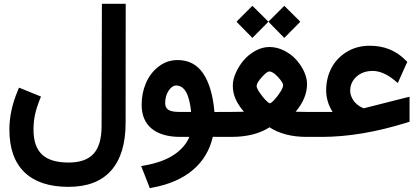

<svg xmlns="http://www.w3.org/2000/svg" viewBox="-20 -718 2197 1007"><path d="M187.4 -192.9Q170.8 -150.6 163.2 -114.6Q155.7 -78.6 155.7 -38.3Q155.7 50.4 200.3 92.4Q244.8 134.5 340.1 134.5Q428.2 134.5 470.3 88.9Q512.3 43.3 512.8 -54.4L514.4 -678.1V-698.2H534.5H619.1H639.3V-678.1L638.8 -74.1Q638.8 90.7 563 176.3Q487.2 262 339.5 262Q187.4 262 108.3 185.4Q29.2 108.8 29.2 -38.8Q29.2 -136.5 72 -239.8L79.6 -258.4L98.2 -250.9L176.3 -219.1L195 -211.6Z M911.3 -403Q998 -403 1045.6 -332.7Q1093.2 -262.5 1104.8 -130.5H1144.1V-110.3V-20.2V0L1096.2 -0.5Q1072 104.8 992.4 172.8Q912.8 240.8 782.4 265.5L765.7 269L759.7 253.4L729.5 175.8L720.4 153.1L744.6 148.6Q836.3 131.5 893.2 93.2Q950.1 54.9 973.3 0H926.4Q828.7 0 775.8 -43.1Q722.9 -86.1 722.9 -169.3Q722.9 -230.2 745.8 -283.1Q768.8 -336 812.6 -369.5Q856.4 -403 911.3 -403ZM982.4 -131Q968.8 -269.5 904.3 -269.5Q882.6 -269.5 864.5 -242.6Q846.3 -215.6 846.3 -176.8Q846.3 -153.7 862.7 -142.3Q879.1 -131 921.4 -131Z M1394 -610.6 1464.5 -681.1 1471 -687.2 1477.6 -681.1 1548.6 -610.6 1554.7 -604 1548.6 -597.5 1477.6 -525.9 1471 -519.4 1464.5 -525.9 1394 -597.5 1387.9 -604ZM1226.7 -610.6 1297.2 -681.1 1303.8 -687.2 1310.3 -681.1 1381.4 -610.6 1387.4 -604 1381.4 -597.5 1310.3 -525.9 1303.8 -519.4 1297.2 -525.9 1226.7 -597.5 1220.7 -604ZM1392.4 -343.1Q1379.8 -343.1 1352.9 -313.1Q1325.9 -283.1 1325.9 -267Q1325.9 -256.9 1340.1 -235Q1354.2 -213.1 1371 -195.2Q1387.9 -177.3 1395 -176.3Q1402.5 -176.8 1419.4 -195Q1436.3 -213.1 1450.6 -236.3Q1465 -259.4 1465 -271Q1465 -284.6 1438.3 -313.9Q1411.6 -343.1 1392.4 -343.1ZM1530.5 -132Q1549.1 -131 1587.4 -131H1633.8V-110.8V-20.2V0H1588.4Q1471 0 1393.5 -50.4Q1315.9 0 1192.4 0H1125.4V-20.2V-110.8V-131H1192.4Q1237.3 -131 1259.4 -132Q1230.2 -165.7 1215.6 -198.7Q1201 -231.7 1201 -270Q1201 -299.7 1216.4 -335Q1231.7 -370.3 1256.9 -400.5Q1282.1 -430.7 1318.6 -451.1Q1355.2 -471.5 1392.9 -471.5Q1432.2 -471.5 1469.5 -452.9Q1506.8 -434.3 1532.7 -405.8Q1558.7 -377.3 1574.6 -343.1Q1590.4 -308.8 1590.4 -277.6Q1590.4 -202.5 1530.5 -132Z M2113.9 -75.1Q1873 0 1667.5 0H1615.1V-20.2V-110.8V-131H1724.4Q1690.7 -183.9 1690.7 -244.8Q1690.7 -307.8 1718.1 -360.7Q1745.6 -413.6 1798.5 -445.8Q1851.4 -478.1 1919.4 -478.1Q2032.2 -478.1 2106.3 -403L2116.4 -393.5L2110.3 -380.9L2077.1 -306.8L2066.5 -282.6L2046.3 -299.2Q1989.4 -345.1 1935.5 -346.1Q1882.6 -346.1 1849.6 -315.9Q1816.6 -285.6 1816.6 -241.8Q1816.6 -236.3 1817.6 -229.5Q1818.6 -222.7 1822.9 -211.8Q1827.2 -201 1833.8 -190.9Q1840.3 -180.9 1852.9 -170.3Q1865.5 -159.7 1882.1 -152.1Q1885.6 -150.6 1888.2 -150.1L2102.8 -204.5L2128 -210.6V-184.9V-94.2V-79.6Z"/></svg>

Font: Vazir FD
Style: Bold
Weight: 700
Foundry: DejaVu fonts team - Redesigned by Saber Rastikerdar
Version: Version 21.10;October 20, 2019;FontCreator 12.0.0.2547 64-bi